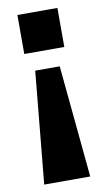

<svg xmlns="http://www.w3.org/2000/svg" viewBox="-80 -536 412 756"><g transform="rotate(-10 126.0 -158.0)"><path d="M34 180 77 -268H175L218 180ZM46 -340V-496H206V-340Z"/></g></svg>

Font: Nunito Sans 10pt SemiCondensed ExtraBold
Style: Regular
Weight: 800
Width: 4
Designer: Vernon Adams
Foundry: Vernon Adams
Version: Version 3.101;gftools[0.9.27]